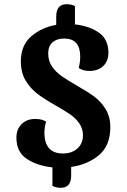

<svg xmlns="http://www.w3.org/2000/svg" viewBox="-20 -775 601 912"><path d="M318 18V59Q318 117 269 117Q246 117 229 108V20Q159 13 108.5 -19.5Q58 -52 58 -121Q58 -161 82.5 -185.5Q107 -210 147 -210Q181 -210 199 -197Q191 -171 191 -145Q191 -46 279 -46Q321 -46 347.5 -69.5Q374 -93 374 -133Q374 -164 357 -188.5Q340 -213 315 -230.5Q290 -248 246 -273Q193 -303 159.5 -328Q126 -353 102.5 -391Q79 -429 79 -483Q79 -560 128.5 -602.5Q178 -645 247 -657V-696Q247 -755 296 -755Q320 -755 336 -746V-659Q403 -652 449 -620.5Q495 -589 495 -524Q495 -485 470.5 -461.5Q446 -438 406 -438Q374 -438 354 -452Q361 -480 361 -506Q361 -592 285 -592Q250 -592 229.5 -574Q209 -556 209 -521Q209 -486 227 -459.5Q245 -433 272 -414Q299 -395 344 -369Q397 -339 428.5 -315.5Q460 -292 482 -256Q504 -220 504 -171Q504 -83 450 -38Q396 7 318 18Z"/></svg>

Font: Sansita Medium
Style: Regular
Weight: 500
Designer: Pablo Cosgaya
Foundry: Omnibus-Type
Version: Version 1.006